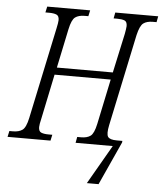

<svg xmlns="http://www.w3.org/2000/svg" viewBox="-80 -767 869 1029"><g transform="rotate(5 355.0 -252.0)"><path d="M426 210 547 0H347L353 -32H374Q406 -32 424.5 -45.5Q443 -59 454 -111L505 -354H203L152 -109Q149 -97 147 -85.5Q145 -74 145 -67Q145 -44 159.5 -38Q174 -32 199 -32H219L212 0H-19L-12 -32H7Q39 -32 58 -45.5Q77 -59 88 -111L192 -603Q195 -618 197 -629Q199 -640 199 -647Q199 -670 184.5 -676Q170 -682 145 -682H125L132 -714H363L356 -682H336Q304 -682 285.5 -668.5Q267 -655 256 -603L212 -393H513L559 -605Q561 -618 563 -629Q565 -640 565 -647Q565 -671 550.5 -676.5Q536 -682 512 -682H492L498 -714H729L723 -682H703Q671 -682 652.5 -668.5Q634 -655 622 -603L518 -110Q508 -62 518 -47Q528 -32 566 -32H596L595 -23L489 210Z"/></g></svg>

Font: Noto Serif Condensed Light
Style: Italic
Weight: 300
Width: 3
Italic angle: -12°
Designer: Monotype Design Team
Foundry: Monotype Imaging Inc.
Version: Version 2.014; ttfautohint (v1.8.4.7-5d5b)